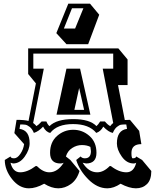

<svg xmlns="http://www.w3.org/2000/svg" viewBox="-20 -963 863 1043"><path d="M133 -700H623L673 -640V-501H621L658 -311Q667 -312 686 -312L736 -252L748 -180Q694 -180 694 -132Q694 -103 701 -103Q718 -103 720 -113L752 -94L802 -34Q802 14 778.5 37Q755 60 718.5 60Q682 60 635 35Q598 60 563 60Q508 60 459.5 11Q411 -38 394 -94L418 -113Q426 -103 441 -103Q474 -103 474 -142L471 -165Q452 -175 424.5 -175Q397 -175 372 -159Q347 -143 338 -113L362 -94L412 -34Q398 13 365.5 36.5Q333 60 296.5 60Q260 60 220 35Q175 60 137 60Q85 60 45.5 10Q6 -40 6 -94L37 -113Q39 -103 56.5 -103Q74 -103 90.5 -127Q107 -151 111 -180L58 -240L70 -312Q113 -312 135 -306L175 -510L133 -561ZM504 -278Q513 -285 524 -303H550Q566 -284 579 -278Q583 -285 595 -295L538 -590H595V-672H161V-590H218L160 -295Q172 -286 178 -278Q190 -285 206 -303H232Q240 -284 249 -278Q287 -316 377.5 -316Q468 -316 504 -278ZM582 -61Q626 -27 666.5 -27Q707 -27 720 -79Q715 -75 706 -75Q668 -75 641.5 -112.5Q615 -150 615 -184Q615 -255 670 -263L666 -287Q647 -287 637.5 -285.5Q628 -284 615 -273.5Q602 -263 593 -241Q570 -245 541 -275Q534 -262 524.5 -253.5Q515 -245 503 -241Q464 -289 377 -289Q290 -289 253 -241Q230 -245 214 -275Q190 -249 164 -241Q155 -263 141.5 -273.5Q128 -284 118 -285.5Q108 -287 90 -287L86 -263Q114 -259 127.5 -239.5Q141 -220 141 -185Q141 -150 114.5 -112.5Q88 -75 51 -75L37 -79Q50 -27 89.5 -27Q129 -27 174 -61H180Q214 -27 248 -27Q293 -27 326 -79Q318 -75 308 -75Q252 -75 252 -133Q252 -191 290 -224.5Q328 -258 378 -258Q428 -258 466 -224.5Q504 -191 504 -133Q504 -75 448 -75L429 -79Q461 -27 508 -27Q543 -27 576 -61ZM287 -340 341 -590H415L471 -340ZM410 -485 384 -366H437ZM459 -723H341L286 -783L351 -943H469L519 -883ZM327 -808H388L433 -918H371Z"/></svg>

Font: Ewert
Style: Regular
Weight: 400
Designer: Johan Kallas, Mihkel Virkus
Foundry: Johan Kallas, Mihkel Virkus
Version: Version 1.001